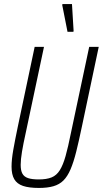

<svg xmlns="http://www.w3.org/2000/svg" viewBox="-20 -919 507 947"><path d="M172 8Q123 8 93.5 -2Q64 -12 50.5 -35Q37 -58 37 -97Q37 -132 45.5 -180Q54 -228 68 -295L151 -688H197L107 -264Q95 -210 88.5 -171Q82 -132 82 -106Q82 -78 90.5 -62.5Q99 -47 118.5 -40.5Q138 -34 171 -34Q210 -34 234.5 -44Q259 -54 275 -79.5Q291 -105 303.5 -149.5Q316 -194 330 -264L420 -688H467L384 -295Q369 -223 356 -171Q343 -119 328 -84Q313 -49 293 -29Q273 -9 243.5 -0.5Q214 8 172 8ZM313 -762 287 -894 288 -899H335L343 -767L342 -762Z"/></svg>

Font: Saira Condensed ExtraLight
Style: Italic
Weight: 250
Width: 3
Italic angle: -12°
Designer: Hector Gatti with collaboration of the Omnibus-Type team
Foundry: Omnibus-Type
Version: Version 1.101